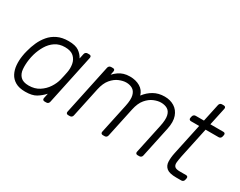

<svg xmlns="http://www.w3.org/2000/svg" viewBox="-86 -1140 1977 1580"><g transform="rotate(30 902.0 -350.0)"><path d="M207 10Q149 10 113 -11Q77 -32 59 -67Q41 -102 37.5 -145Q34 -188 41 -232Q43 -247 46 -260Q49 -273 53 -288Q64 -332 83 -374.5Q102 -417 132 -452.5Q162 -488 206 -509Q250 -530 310 -530Q376 -530 409 -507Q442 -484 459 -451L469 -498Q471 -508 478 -514Q485 -520 495 -520H512Q522 -520 527 -514Q532 -508 530 -498L429 -22Q427 -12 420 -6Q413 0 403 0H386Q376 0 371 -6Q366 -12 368 -22L378 -69Q347 -35 310 -12.5Q273 10 207 10ZM207 -48Q264 -48 306 -75Q348 -102 374.5 -142.5Q401 -183 411 -224Q415 -239 420 -263Q425 -287 428 -302Q436 -342 429 -381Q422 -420 394 -446Q366 -472 310 -472Q256 -472 217.5 -446Q179 -420 154 -378Q129 -336 115 -288Q111 -273 108 -260Q105 -247 103 -232Q96 -184 99.5 -142Q103 -100 128 -74Q153 -48 207 -48Z M610 0Q600 0 595 -6Q590 -12 592 -22L693 -498Q695 -508 702.5 -514Q710 -520 720 -520H737Q747 -520 751.5 -514Q756 -508 754 -498L747 -463Q768 -485 789 -499.5Q810 -514 835.5 -522Q861 -530 894 -530Q950 -530 990.5 -506Q1031 -482 1044 -436Q1076 -479 1121 -504.5Q1166 -530 1224 -530Q1277 -530 1316.5 -505.5Q1356 -481 1373 -433Q1390 -385 1375 -313L1313 -22Q1311 -12 1304 -6Q1297 0 1287 0H1270Q1260 0 1255 -6Q1250 -12 1252 -22L1312 -303Q1326 -369 1317.5 -405.5Q1309 -442 1283.5 -457Q1258 -472 1222 -472Q1192 -472 1155.5 -457Q1119 -442 1088 -405.5Q1057 -369 1043 -303L983 -22Q981 -12 974 -6Q967 0 957 0H940Q930 0 925 -6Q920 -12 922 -22L982 -303Q996 -369 986.5 -405.5Q977 -442 951.5 -457Q926 -472 892 -472Q862 -472 825.5 -457Q789 -442 758 -405.5Q727 -369 713 -304L653 -22Q651 -12 644 -6Q637 0 627 0Z M1637 0Q1572 0 1545.5 -22Q1519 -44 1517.5 -82Q1516 -120 1526 -167L1589 -462H1511Q1501 -462 1496 -468Q1491 -474 1493 -484L1496 -498Q1498 -508 1505.5 -514Q1513 -520 1523 -520H1601L1637 -688Q1639 -698 1646 -704Q1653 -710 1663 -710H1680Q1690 -710 1695 -704Q1700 -698 1698 -688L1662 -520H1786Q1796 -520 1800.5 -514Q1805 -508 1803 -498L1800 -484Q1798 -474 1791 -468Q1784 -462 1774 -462H1650L1588 -171Q1581 -136 1578.5 -110.5Q1576 -85 1588.5 -71.5Q1601 -58 1638 -58H1698Q1708 -58 1712.5 -52Q1717 -46 1715 -36L1712 -22Q1710 -12 1703 -6Q1696 0 1686 0Z"/></g></svg>

Font: Rubik Light Light
Style: Italic
Weight: 300
Italic angle: -12°
Version: Version 2.104